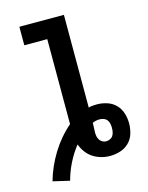

<svg xmlns="http://www.w3.org/2000/svg" viewBox="-121 -810 742 962"><g transform="rotate(-15 250.0 -329.5)"><path d="M121 76 35 56Q45 20 60.5 -15Q76 -50 96 -82.5Q116 -115 140.5 -144Q165 -173 194 -198V-639H75V-735H306V-254Q316 -257 327 -258Q338 -259 349 -259Q376 -259 402 -250.5Q428 -242 446.5 -223Q465 -204 473 -178Q481 -152 481 -126Q481 -99 473 -72.5Q465 -46 445.5 -27Q426 -8 400 0Q374 8 347 8Q324 8 301 1.5Q278 -5 259 -17.5Q240 -30 226 -49Q212 -68 204 -90Q175 -53 154 -11Q133 31 121 76ZM347 -68Q357 -68 367 -72.5Q377 -77 382.5 -85.5Q388 -94 390 -104.5Q392 -115 392 -126Q392 -136 390 -147Q388 -158 381.5 -166.5Q375 -175 364 -179Q353 -183 343 -183Q333 -183 324 -181Q315 -179 306 -175Q306 -162 305 -149.5Q304 -137 304 -124Q304 -114 306 -104.5Q308 -95 313.5 -86.5Q319 -78 328 -73Q337 -68 347 -68Z"/></g></svg>

Font: Iosevka Algr
Style: Bold
Weight: 700
Monospace: yes
Designer: Belleve Invis
Foundry: Belleve Invis
Version: Version 26.0.2; ttfautohint (v1.8.3)